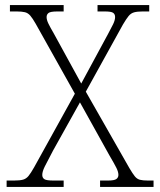

<svg xmlns="http://www.w3.org/2000/svg" viewBox="-20 -734 629 754"><path d="M6 0V-25H35Q58 -25 70.5 -28.5Q83 -32 92 -43Q101 -54 114 -77L274 -366L120 -641Q108 -662 99 -672.5Q90 -683 78 -686Q66 -689 46 -689H19V-714H230V-689H206Q178 -689 170.5 -683Q163 -677 163 -667Q163 -656 170 -641.5Q177 -627 191 -603L299 -406L405 -602Q416 -622 424 -638.5Q432 -655 432 -667Q432 -678 424.5 -683.5Q417 -689 392 -689H363V-714H566V-689H540Q519 -689 506.5 -685.5Q494 -682 485 -671Q476 -660 463 -638L317 -374L488 -74Q501 -52 509.5 -41.5Q518 -31 529.5 -28Q541 -25 561 -25H583V0H373V-25H404Q429 -25 437 -31Q445 -37 445 -47Q445 -59 437 -75Q429 -91 409 -125L294 -332L188 -142Q165 -99 155.5 -79.5Q146 -60 146 -47Q146 -36 154 -30.5Q162 -25 190 -25H230V0Z"/></svg>

Font: Noto Serif Tamil ExtraLight
Style: Regular
Weight: 200
Designer: Indian Type Foundry, Tom Grace, and the Monotype Design Team
Foundry: Monotype Imaging Inc.
Version: Version 2.004; ttfautohint (v1.8.4.7-5d5b)